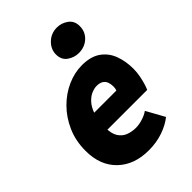

<svg xmlns="http://www.w3.org/2000/svg" viewBox="-216 -825 935 935"><g transform="rotate(-45 251.0 -358.0)"><path d="M246 12Q146 12 86 -46Q26 -104 26 -204Q26 -273 51 -329.5Q76 -386 117 -427Q158 -468 208 -490Q258 -512 308 -512Q369 -512 405.5 -486Q442 -460 458 -417Q474 -374 474 -322Q474 -297 469 -272Q464 -247 458 -228Q452 -209 448 -202H146L158 -306H340Q342 -311 343 -317Q344 -323 344 -330Q344 -347 339 -360.5Q334 -374 321.5 -382Q309 -390 288 -390Q272 -390 252.5 -382Q233 -374 215 -354.5Q197 -335 185.5 -301.5Q174 -268 174 -216Q174 -175 188.5 -152Q203 -129 227 -119.5Q251 -110 280 -110Q301 -110 326.5 -118Q352 -126 368 -138L420 -44Q389 -19 344 -3.5Q299 12 246 12ZM340 -564Q309 -564 282.5 -582.5Q256 -601 256 -638Q256 -674 284 -701Q312 -728 352 -728Q384 -728 410 -709Q436 -690 436 -654Q436 -615 408.5 -589.5Q381 -564 340 -564Z"/></g></svg>

Font: Source Sans 3 Black
Style: Italic
Weight: 900
Italic angle: -11°
Designer: Paul D. Hunt
Foundry: Adobe
Version: Version 3.052;hotconv 1.1.0;makeotfexe 2.6.0